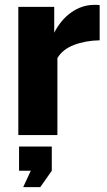

<svg xmlns="http://www.w3.org/2000/svg" viewBox="-20 -553 440 786"><path d="M75 213 106 146H58V47H192V146L145 213ZM388 -388Q330 -387 283 -369Q236 -351 215 -315V0H55V-525H202V-419Q229 -472 271.5 -502Q314 -532 362 -533Q373 -533 378 -533Q383 -533 388 -532Z"/></svg>

Font: Boldmen
Style: Bold
Weight: 700
Designer: Matt McInerney, Pablo Impallari, Rodrigo Fuenzalida
Foundry: LIVING CONCEPT
Version: Version 1.000